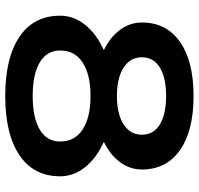

<svg xmlns="http://www.w3.org/2000/svg" viewBox="-33 -717 760 734"><g transform="rotate(90 347.0 -350.0)"><path d="M40 -200Q40 -252 75 -295.5Q110 -339 170 -366V-368Q122 -391 94 -429Q66 -467 66 -512Q66 -606 140 -658Q214 -710 347 -710Q480 -710 554 -658Q628 -606 628 -512Q628 -467 600 -429Q572 -391 524 -368V-366Q584 -339 619 -295.5Q654 -252 654 -200Q654 -99 573.5 -44.5Q493 10 347 10Q201 10 120.5 -44.5Q40 -99 40 -200ZM495 -512Q495 -557 456 -581Q417 -605 347 -605Q277 -605 238 -581Q199 -557 199 -512Q199 -468 238.5 -442.5Q278 -417 347 -417Q416 -417 455.5 -442.5Q495 -468 495 -512ZM521 -200Q521 -256 475 -286Q429 -316 347 -316Q265 -316 219 -286Q173 -256 173 -200Q173 -149 218.5 -122Q264 -95 347 -95Q430 -95 475.5 -122Q521 -149 521 -200Z"/></g></svg>

Font: Kodchasan
Style: Bold
Weight: 700
Designer: Katatrad Aksorn Co.,Ltd.
Foundry: Cadson Demak Co.,Ltd.
Version: Version 1.000; ttfautohint (v1.6)